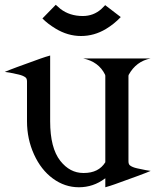

<svg xmlns="http://www.w3.org/2000/svg" viewBox="-20 -770 669 802"><path d="M157.2 -692.9 212.9 -750Q229.5 -735.8 232.4 -732.9Q271 -703.1 325.7 -703.1Q370.6 -703.1 403.3 -732.4L419.4 -748.5L484.4 -698.7Q456.5 -669.4 422.4 -648.9Q373.5 -619.6 318.4 -619.6Q263.2 -619.6 212.4 -650.4Q179.2 -670.4 157.2 -692.9ZM609.4 -525.9Q548.8 -514.2 517.6 -457.5L516.6 -453.6V-96.2Q516.6 -84 522.9 -79.1Q532.7 -71.3 552.7 -66.9Q597.2 -57.1 609.4 -56.2Q582 -43.9 460 -0.5Q439.5 6.8 419.9 12.2V-25.4L418.5 -24.4Q369.6 12.2 309.6 12.2Q250.5 12.2 200.7 -24.4Q151.4 -60.5 122.1 -125Q92.8 -189.5 92.8 -263.2V-266.1V-429.7Q92.8 -441.9 86.4 -446.8Q76.2 -454.6 56.6 -459Q13.7 -468.8 0 -469.7Q27.3 -481.9 149.4 -525.4Q169.9 -532.7 189.5 -538.1V-265.1V-263.2Q189.5 -151.9 231.9 -98.1Q272 -47.4 328.1 -47.4Q329.1 -47.4 330.1 -47.4Q392.1 -47.4 419.9 -92.3V-453.6L418.9 -458Q392.6 -512.2 327.1 -525.9Z"/></svg>

Font: Modern Antiqua
Style: Regular
Weight: 500
Version: Version 1.0